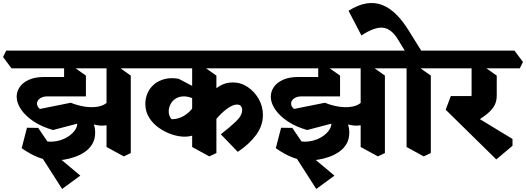

<svg xmlns="http://www.w3.org/2000/svg" viewBox="-76 -989 3471 1267"><path d="M741 43 627 -19V-590L683 -564L787 -490V21ZM642 -167Q610 -155 564.5 -163Q519 -171 470.5 -195.5Q422 -220 377 -257L391 -311Q435 -293 482.5 -285.5Q530 -278 572 -285.5Q614 -293 639 -321ZM548 -538 491 -613 512 -655H862L919 -580L898 -538ZM286 70Q227 70 174 48.5Q121 27 67 -11L102 -146L176 -145L250 -36L193 -65Q236 -51 277.5 -55Q319 -59 354 -76.5Q389 -94 411 -120Q433 -146 434 -173L274 -131Q200 -152 146.5 -187.5Q93 -223 63.5 -266Q34 -309 34 -351Q34 -385 54 -414.5Q74 -444 114.5 -462.5Q155 -481 216 -481H399L491 -353H238Q206 -353 187 -339Q168 -325 168 -305Q168 -295 173 -286.5Q178 -278 187 -270L391 -311Q471 -282 511.5 -228Q552 -174 552 -114Q552 -71 533.5 -39.5Q515 -8 484.5 13Q454 34 418 46.5Q382 59 347 64.5Q312 70 286 70ZM334 258 158 -17H231L454 170ZM491 -353 347 -369V-590L386 -564L491 -490ZM0 -538 -56 -613 -35 -655H585L641 -580L620 -538Z M1493 13 1381 -103Q1441 -149 1481.5 -188Q1522 -227 1522 -263Q1522 -278 1514 -288.5Q1506 -299 1488 -299Q1464 -299 1432 -278Q1400 -257 1367.5 -222Q1335 -187 1308 -146L1244 -272Q1268 -317 1299.5 -356Q1331 -395 1371 -420Q1411 -445 1460 -445Q1514 -445 1559 -414.5Q1604 -384 1631.5 -335.5Q1659 -287 1659 -230Q1659 -160 1614 -98.5Q1569 -37 1493 13ZM1142 -87Q1103 -87 1058 -102Q1013 -117 973 -145Q933 -173 908 -213Q883 -253 883 -304Q883 -341 898 -375Q913 -409 941.5 -433Q970 -457 1011 -467.5Q1052 -478 1103 -469L1284 -374L1265 -300Q1229 -325 1198 -339Q1167 -353 1138 -353Q1105 -353 1082 -337.5Q1059 -322 1047.5 -298Q1036 -274 1037.5 -248.5Q1039 -223 1055 -203Q1082 -201 1112.5 -212.5Q1143 -224 1170.5 -249Q1198 -274 1215 -311L1288 -163Q1258 -130 1224.5 -108.5Q1191 -87 1142 -87ZM1305 43 1192 -19V-590L1247 -564L1352 -490V21ZM862 -538 806 -613 827 -655H1677L1733 -580L1712 -538Z M2418 43 2304 -19V-590L2360 -564L2464 -490V21ZM2319 -167Q2287 -155 2241.5 -163Q2196 -171 2147.5 -195.5Q2099 -220 2054 -257L2068 -311Q2112 -293 2159.5 -285.5Q2207 -278 2249 -285.5Q2291 -293 2316 -321ZM2225 -538 2168 -613 2189 -655H2539L2596 -580L2575 -538ZM1963 70Q1904 70 1851 48.5Q1798 27 1744 -11L1779 -146L1853 -145L1927 -36L1870 -65Q1913 -51 1954.5 -55Q1996 -59 2031 -76.5Q2066 -94 2088 -120Q2110 -146 2111 -173L1951 -131Q1877 -152 1823.5 -187.5Q1770 -223 1740.5 -266Q1711 -309 1711 -351Q1711 -385 1731 -414.5Q1751 -444 1791.5 -462.5Q1832 -481 1893 -481H2076L2168 -353H1915Q1883 -353 1864 -339Q1845 -325 1845 -305Q1845 -295 1850 -286.5Q1855 -278 1864 -270L2068 -311Q2148 -282 2188.5 -228Q2229 -174 2229 -114Q2229 -71 2210.5 -39.5Q2192 -8 2161.5 13Q2131 34 2095 46.5Q2059 59 2024 64.5Q1989 70 1963 70ZM2011 258 1835 -17H1908L2131 170ZM2168 -353 2024 -369V-590L2063 -564L2168 -490ZM1677 -538 1621 -613 1642 -655H2262L2318 -580L2297 -538Z M2637 -586 2551 -727Q2508 -799 2452.5 -806Q2397 -813 2309 -755L2224 -918Q2288 -958 2343 -966.5Q2398 -975 2446.5 -956Q2495 -937 2538 -894.5Q2581 -852 2620 -789L2721 -627ZM2720 43 2607 -19V-590L2662 -564L2767 -490V21ZM2539 -538 2483 -613 2504 -655H2842L2898 -580L2877 -538Z M3199 63 2865 -265 2899 -355H3051L3018 -247L3306 -72V-27ZM3035 -165 2931 -271Q2958 -283 2982 -296Q3006 -309 3021 -326Q3036 -343 3036 -365V-588L3100 -562L3202 -490V-358Q3202 -314 3181 -283Q3160 -252 3122.5 -225Q3085 -198 3035 -165ZM2842 -538 2786 -613 2807 -655H3319L3375 -580L3354 -538Z"/></svg>

Font: Eczar
Style: Bold
Weight: 700
Designer: Vaibhav Singh
Foundry: Rosetta Type Foundry
Version: Version 2.000